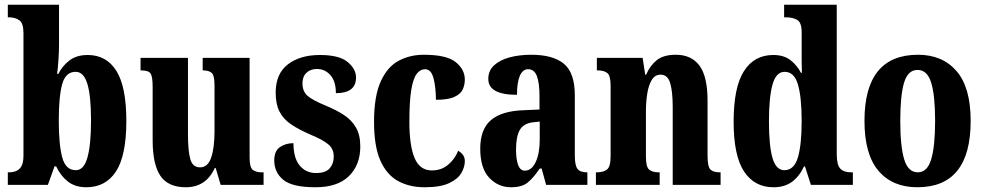

<svg xmlns="http://www.w3.org/2000/svg" viewBox="-20 -780 4151 810"><path d="M344 10Q297 10 266 -14.5Q235 -39 217 -78H210L182 0H13V-53H18Q33 -53 47 -58Q61 -63 70 -78Q79 -93 79 -124V-640Q79 -683 61 -695Q43 -707 17 -707H13V-760H229V-590Q229 -562 226.5 -526.5Q224 -491 221 -468H226Q243 -502 273 -525Q303 -548 350 -548Q429 -548 471 -481Q513 -414 513 -270Q513 -124 469.5 -57Q426 10 344 10ZM300 -62Q334 -62 349 -116Q364 -170 364 -272Q364 -376 348.5 -426.5Q333 -477 299 -477Q257 -477 242.5 -425.5Q228 -374 228 -271Q228 -170 242.5 -116Q257 -62 300 -62Z M764 10Q689 10 656.5 -38.5Q624 -87 624 -188V-413Q624 -456 615.5 -469.5Q607 -483 576 -483H573V-536H773V-216Q773 -142 783 -108Q793 -74 824 -74Q857 -74 871 -115.5Q885 -157 885 -227V-419Q885 -463 872.5 -473Q860 -483 838 -483H835V-536H1033V-116Q1033 -73 1047 -63Q1061 -53 1083 -53H1092V0H911L890 -71H886Q849 10 764 10Z M1311 10Q1213 10 1175 -21.5Q1137 -53 1137 -103Q1137 -143 1161 -159.5Q1185 -176 1218 -176Q1218 -113 1244.5 -81.5Q1271 -50 1313 -50Q1354 -50 1371 -70Q1388 -90 1388 -120Q1388 -152 1364.5 -171.5Q1341 -191 1290 -212Q1241 -233 1208 -255.5Q1175 -278 1159 -309.5Q1143 -341 1143 -389Q1143 -469 1194.5 -508.5Q1246 -548 1330 -548Q1411 -548 1446.5 -518.5Q1482 -489 1482 -453Q1482 -387 1397 -387Q1397 -437 1374 -463Q1351 -489 1317 -489Q1290 -489 1273 -473Q1256 -457 1256 -429Q1256 -395 1276.5 -376.5Q1297 -358 1355 -334Q1399 -316 1431.5 -294.5Q1464 -273 1482 -241.5Q1500 -210 1500 -162Q1500 -84 1452 -37Q1404 10 1311 10Z M1771 10Q1707 10 1659 -16.5Q1611 -43 1584.5 -103Q1558 -163 1558 -266Q1558 -374 1586 -436Q1614 -498 1661.5 -523.5Q1709 -549 1768 -549Q1864 -549 1902.5 -518Q1941 -487 1941 -444Q1941 -423 1932.5 -403.5Q1924 -384 1897.5 -371.5Q1871 -359 1819 -359Q1819 -411 1809 -449.5Q1799 -488 1773 -488Q1753 -488 1738 -468.5Q1723 -449 1715 -400.5Q1707 -352 1707 -267Q1707 -166 1729 -113.5Q1751 -61 1802 -61Q1842 -61 1870.5 -85Q1899 -109 1913 -144Q1925 -137 1933 -126.5Q1941 -116 1941 -100Q1941 -76 1926.5 -50.5Q1912 -25 1875 -7.5Q1838 10 1771 10Z M2136 10Q2082 10 2044 -30Q2006 -70 2006 -153Q2006 -235 2051.5 -273.5Q2097 -312 2189 -315L2256 -318V-374Q2256 -430 2245 -459Q2234 -488 2208 -488Q2185 -488 2173 -460Q2161 -432 2161 -380Q2040 -380 2040 -447Q2040 -482 2064.5 -504.5Q2089 -527 2130 -538Q2171 -549 2221 -549Q2313 -549 2359 -511Q2405 -473 2405 -378V-124Q2405 -83 2416 -68Q2427 -53 2455 -53H2458V0H2284L2265 -69H2257Q2229 -28 2205 -9Q2181 10 2136 10ZM2194 -60Q2223 -60 2240 -96.5Q2257 -133 2257 -191V-267L2228 -264Q2188 -259 2172.5 -231Q2157 -203 2157 -149Q2157 -107 2166 -83.5Q2175 -60 2194 -60Z M2494 0V-53H2498Q2526 -53 2541 -65Q2556 -77 2556 -122V-418Q2556 -460 2542.5 -471.5Q2529 -483 2502 -483H2498V-536H2691L2702 -465H2706Q2722 -503 2750.5 -526Q2779 -549 2831 -549Q2897 -549 2931 -503Q2965 -457 2965 -355V-124Q2965 -77 2977 -65Q2989 -53 3016 -53H3020V0H2818V-329Q2818 -393 2807.5 -429Q2797 -465 2767 -465Q2743 -465 2729.5 -442.5Q2716 -420 2710.5 -384.5Q2705 -349 2705 -309V-119Q2705 -76 2718.5 -64.5Q2732 -53 2759 -53H2763V0Z M3243 10Q3163 10 3119 -56.5Q3075 -123 3075 -267Q3075 -412 3118.5 -480Q3162 -548 3242 -548Q3287 -548 3314.5 -526.5Q3342 -505 3359 -473H3363Q3362 -495 3362 -524.5Q3362 -554 3362 -583V-644Q3362 -686 3342.5 -696.5Q3323 -707 3296 -707H3288V-760H3510V-130Q3510 -84 3525 -68.5Q3540 -53 3570 -53H3578V0H3401L3376 -78H3372Q3353 -37 3322 -13.5Q3291 10 3243 10ZM3289 -62Q3330 -62 3346 -115.5Q3362 -169 3362 -269Q3362 -369 3346.5 -423Q3331 -477 3290 -477Q3254 -477 3239 -423Q3224 -369 3224 -268Q3224 -165 3239 -113.5Q3254 -62 3289 -62Z M3850 10Q3745 10 3686 -59.5Q3627 -129 3627 -270Q3627 -549 3853 -549Q3956 -549 4015.5 -480Q4075 -411 4075 -270Q4075 10 3850 10ZM3852 -53Q3892 -53 3908.5 -108Q3925 -163 3925 -270Q3925 -377 3908.5 -431Q3892 -485 3851 -485Q3810 -485 3794 -431Q3778 -377 3778 -270Q3778 -163 3794.5 -108Q3811 -53 3852 -53Z"/></svg>

Font: Noto Serif Ethiopic ExtraCondensed ExtraBold
Style: Regular
Weight: 800
Width: 2
Designer: Monotype Design Team
Foundry: Monotype Imaging Inc.
Version: Version 2.102; ttfautohint (v1.8.4.7-5d5b)